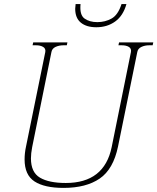

<svg xmlns="http://www.w3.org/2000/svg" viewBox="-20 -907 768 937"><path d="M347 -864Q347 -871 349 -887H373Q368 -834 392.5 -816.5Q417 -799 455 -799Q493 -799 524.5 -816.5Q556 -834 573 -887H597Q581 -830 542 -802Q503 -774 450 -774Q402 -774 374.5 -796.5Q347 -819 347 -864ZM100 -129Q100 -160 107 -192L201 -653Q204 -670 190.5 -678Q177 -686 156 -686H139L142 -700H309L306 -686H290Q268 -686 251 -678Q234 -670 231 -653L137 -189Q131 -158 131 -134Q131 -66 175 -40Q219 -14 301 -14Q489 -14 525 -189L619 -653Q622 -670 609 -678Q596 -686 574 -686H558L561 -700H728L725 -686H708Q687 -686 670 -678Q653 -670 650 -653L556 -192Q533 -81 466.5 -35.5Q400 10 290 10Q197 10 148.5 -21.5Q100 -53 100 -129Z"/></svg>

Font: Taviraj Thin
Style: Italic
Weight: 250
Italic angle: -12°
Designer: Katatrad Team
Foundry: CadsonDemak
Version: Version 1.001